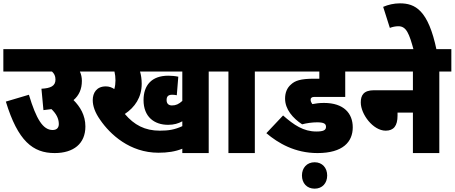

<svg xmlns="http://www.w3.org/2000/svg" viewBox="-20 -916 2721 1149"><path d="M0 -622V-488H291C304 -476 312 -462 312 -440C312 -401 283 -388 228 -385L240 -257C257 -259 273 -261 288 -263C315 -237 332 -208 332 -174C332 -154 322 -138 295 -138C237 -138 197 -203 153 -349L15 -308C87 -72 177 0 307 0C420 0 491 -56 491 -159C491 -227 459 -278 420 -317C453 -345 470 -383 470 -432C470 -452 466 -471 458 -488H526V-622Z M1229 -488H1301V-622H513V-488H665C669 -471 671 -453 671 -435C671 -417 669 -400 664 -383C649 -393 633 -399 613 -399C558 -399 535 -360 535 -317C535 -282 548 -243 580 -198C639 -112 757 -2 928 -2C983 -2 1029 -9 1071 -26V0H1229ZM1009 -285C991 -285 977 -294 977 -317C977 -337 985 -349 1010 -349C1019 -349 1030 -348 1038 -346L1047 -457C1029 -461 1005 -463 987 -463C887 -463 839 -405 839 -317C839 -217 903 -169 986 -169C1021 -169 1047 -177 1071 -190V-161C1025 -140 989 -134 936 -134C847 -134 783 -168 727 -234C787 -274 828 -333 828 -415C828 -443 824 -467 818 -488H1071V-312C1050 -293 1033 -285 1009 -285Z M1505 -488H1577V-622H1288V-488H1347V0H1505Z M1878 -184C1919 -184 1931 -175 1931 -157C1931 -137 1915 -129 1873 -129C1796 -129 1739 -168 1674 -225L1574 -119C1645 -59 1745 0 1880 0C2032 0 2091 -67 2091 -154C2091 -237 2038 -300 1919 -300C1890 -300 1871 -297 1849 -293C1843 -302 1839 -309 1839 -319C1839 -324 1840 -328 1843 -330C1847 -335 1853 -336 1869 -336H2046V-488H2128V-622H1564V-488H1891V-445H1860C1778 -445 1746 -433 1722 -411C1697 -390 1686 -360 1686 -326C1686 -262 1732 -209 1788 -172C1814 -179 1848 -184 1878 -184ZM1787 134C1787 180 1816 213 1863 213C1909 213 1938 180 1938 134C1938 89 1909 55 1863 55C1816 55 1787 89 1787 134Z M2115 -622V-488H2451V-376H2219C2155 -376 2139 -345 2139 -303C2139 -232 2213 -134 2288 -134C2336 -134 2359 -163 2359 -224V-242H2451V0H2609V-488H2681V-622Z M2456 -615H2593C2543 -857 2464 -896 2373 -896C2338 -896 2303 -888 2273 -875L2313 -749C2328 -755 2347 -759 2364 -759C2412 -759 2429 -715 2456 -615Z"/></svg>

Font: Noto Sans Condensed Black
Style: Italic
Weight: 900
Width: 3
Italic angle: -12°
Designer: Monotype Design Team
Foundry: Monotype Imaging Inc.
Version: Version 2.013